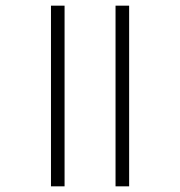

<svg xmlns="http://www.w3.org/2000/svg" viewBox="-20 -658 636 678"><path d="M208 -638V0H160V-638ZM436 -638V0H388V-638Z"/></svg>

Font: Mukta ExtraLight
Style: Regular
Weight: 275
Designer: Girish Dalvi and Yashodeep Gholap
Foundry: Ek Type
Version: Version 2.538;PS 1.002;hotconv 16.6.51;makeotf.lib2.5.65220;